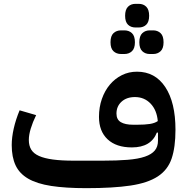

<svg xmlns="http://www.w3.org/2000/svg" viewBox="-20 -967 971 999"><path d="M429 12Q321 12 246.5 0.5Q172 -11 126.5 -37.5Q81 -64 61 -107Q41 -150 41 -212Q41 -252 51.5 -298.5Q62 -345 82 -393L168 -368Q150 -331 140 -298Q130 -265 130 -239Q130 -209 142.5 -188.5Q155 -168 183 -155.5Q211 -143 255.5 -137Q300 -131 364 -131H513Q589 -131 644 -135.5Q699 -140 734 -152Q769 -164 785.5 -184Q802 -204 802 -235V-277H796Q766 -200 666 -200Q585 -200 540 -242Q495 -284 495 -359Q495 -409 510 -452Q525 -495 551.5 -526.5Q578 -558 614 -576Q650 -594 693 -594Q787 -594 840 -514Q893 -434 893 -292Q893 -201 873 -142Q853 -83 801 -49Q749 -15 659 -1.5Q569 12 429 12ZM694 -318Q734 -318 759.5 -322Q785 -326 801 -337Q796 -394 763.5 -428Q731 -462 682 -462Q639 -462 612.5 -438Q586 -414 586 -376Q586 -345 608.5 -331.5Q631 -318 673 -318ZM759 -686Q736 -686 720.5 -700.5Q705 -715 705 -747Q705 -780 720.5 -794.5Q736 -809 759 -809H777Q800 -809 815.5 -794.5Q831 -780 831 -747Q831 -715 815.5 -700.5Q800 -686 777 -686ZM610 -686Q586 -686 570.5 -700.5Q555 -715 555 -747Q555 -780 570.5 -794.5Q586 -809 610 -809H627Q651 -809 666.5 -794.5Q682 -780 682 -747Q682 -715 666.5 -700.5Q651 -686 627 -686ZM685 -824Q661 -824 646 -838.5Q631 -853 631 -885Q631 -917 646 -932Q661 -947 685 -947H702Q726 -947 741 -932Q756 -917 756 -885Q756 -853 741 -838.5Q726 -824 702 -824Z"/></svg>

Font: IBM Plex Arabic SemiBold
Style: Regular
Weight: 600
Designer: Mike Abbink, Paul van der Laan, Pieter van Rosmalen, Wael Morcos, Khajak Apelian
Foundry: Bold Monday
Version: Version 1.0